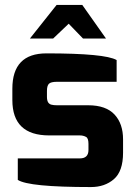

<svg xmlns="http://www.w3.org/2000/svg" viewBox="-20 -752 548 777"><path d="M101 -596 209 -732H313L409 -596H316L258 -656L195 -596ZM30 -347V-393Q30 -536 168 -536Q405 -536 452 -509V-421H211Q186 -421 178 -413Q170 -405 170 -384V-360Q170 -344 176 -336Q182 -329 190 -328Q197 -326 211 -326H337Q409 -326 444 -288Q478 -251 478 -188V-134Q478 -59 441 -27Q404 5 348 5Q96 5 52 -24V-111H303Q338 -111 338 -145V-170Q338 -193 328 -198Q317 -204 303 -204H179Q30 -204 30 -347Z"/></svg>

Font: Mina
Style: Bold
Weight: 700
Version: Version 1.000